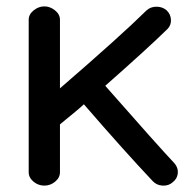

<svg xmlns="http://www.w3.org/2000/svg" viewBox="-20 -569 605 602"><path d="M522 2Q509 14 490 13Q471 12 459 -1Q371 -94 243 -242Q230 -230 216 -218.5Q202 -207 188 -195.5Q174 -184 168 -179V-29Q168 -12 153 0.5Q138 13 119 13Q100 13 85 0.5Q70 -12 70 -29V-507Q70 -524 85.5 -536.5Q101 -549 119 -549Q137 -549 152.5 -536.5Q168 -524 168 -507V-292Q359 -457 439 -536Q452 -548 470.5 -548Q489 -548 502 -537Q515 -525 516 -507.5Q517 -490 505 -478Q445 -419 310 -300Q476 -111 527 -57Q539 -43 537.5 -26Q536 -9 522 2Z"/></svg>

Font: Hoogli
Style: Bold
Weight: 700
Designer: Anand Singh Naorem
Foundry: Brand New Type
Version: Version 1.00 b007